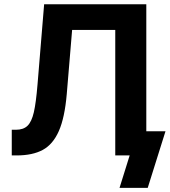

<svg xmlns="http://www.w3.org/2000/svg" viewBox="-20 -748 816 924"><path d="M36.6 -123.5H56.2Q92.8 -123.5 112.5 -142.8Q132.3 -162.1 142.8 -207.5Q153.3 -252.9 160.6 -341.8L192.4 -727.5H684.1V0H534.7V-604H327.1L301.3 -295.4Q291.5 -181.6 263.2 -117.4Q234.9 -53.2 185.8 -26.6Q136.7 0 59.6 0H36.6ZM604 0H564V-116.2H776.4L690.9 156.2H555.2Z"/></svg>

Font: Inter RS Variable
Style: Regular
Weight: 400
Designer: Rasmus Andersson (customised by Maria Ramos and Noel Pretorius)
Foundry: rsms
Version: Version 3.001;Glyphs 3.2.3 (3260)